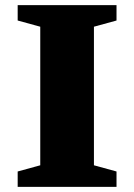

<svg xmlns="http://www.w3.org/2000/svg" viewBox="-20 -724 520 744"><path d="M431.5 -59.5V0H48.5V-59.5L136 -83.5V-620.5L48.5 -644.5V-704H431.5V-644.5L344 -620.5V-83.5Z"/></svg>

Font: Newsreader 7pt
Style: Bold
Weight: 700
Designer: Hugues Gentile
Foundry: Production Type
Version: Version 1.003